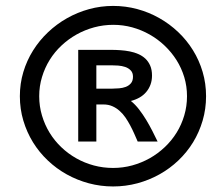

<svg xmlns="http://www.w3.org/2000/svg" viewBox="-20 -639 770 665"><path d="M371.7 -618.5Q329 -618.5 288.5 -607.4Q248 -596.2 212.2 -576Q176.4 -555.8 146.3 -527.3Q116.2 -498.8 94.5 -464.1Q72.8 -429.4 60.8 -389.5Q48.8 -349.5 48.8 -305.8Q48.8 -261.6 60.8 -221.4Q72.8 -181.2 94.2 -146.3Q115.7 -111.5 145.6 -83.2Q175.4 -54.9 211.2 -35Q247.1 -15 287.8 -4.1Q328.5 6.8 371.7 6.8Q415 6.8 455.7 -4.1Q496.3 -15 532.1 -35Q567.9 -54.9 597.7 -83.2Q627.4 -111.5 648.7 -146.1Q669.9 -180.8 681.8 -221.2Q693.7 -261.6 693.7 -305.8Q693.7 -349.9 681.8 -390.1Q669.9 -430.3 648.4 -465Q627 -499.6 597.2 -527.9Q567.4 -556.2 531.6 -576.4Q495.7 -596.7 455.3 -607.6Q414.9 -618.5 371.7 -618.5ZM372.3 -553Q406 -553 437.9 -544.3Q469.8 -535.5 498.3 -519.4Q526.7 -503.3 550.4 -480.7Q574.1 -458.1 591.4 -430.8Q608.6 -403.4 618.2 -371.8Q627.7 -340.2 627.7 -305.8Q627.7 -271.2 618.2 -239.2Q608.8 -207.2 591.7 -179.6Q574.6 -152 550.8 -129.5Q527 -106.9 498.6 -90.9Q470.2 -75 438 -66.1Q405.8 -57.3 371.7 -57.3Q337.3 -57.3 305.1 -65.9Q272.8 -74.6 244.4 -90.6Q215.9 -106.6 192.3 -129.2Q168.7 -151.7 151.8 -179.3Q134.9 -206.9 125.4 -238.9Q115.8 -270.9 115.8 -305.8Q115.8 -340.5 125.5 -372.3Q135.1 -404.2 152.2 -431.7Q169.3 -459.2 193.1 -481.4Q216.9 -503.7 245.3 -519.6Q273.7 -535.5 306 -544.3Q338.4 -553 372.3 -553ZM313.7 -148.7V-277.2H338.5Q355.2 -277.2 369 -271.2Q382.7 -265.3 394 -255.2Q405.4 -245.2 414.4 -232.1Q423.3 -219 430.9 -204.8Q438.5 -190.6 444.9 -176.1Q451.3 -161.6 456.9 -148.7H525.9Q517.8 -165.4 507.9 -185Q497.9 -204.6 486.3 -223.9Q474.6 -243.2 461.4 -260.3Q448.1 -277.5 433.3 -289.3Q449.7 -293.5 463.1 -301.1Q476.6 -308.8 486.2 -320.1Q495.8 -331.3 501.2 -345.8Q506.5 -360.2 506.5 -377.2Q506.5 -397.3 500.2 -411.7Q494 -426 483.5 -435.9Q472.9 -445.7 459 -451.8Q445.2 -457.9 429.5 -460.9Q413.8 -464 397.5 -465.1Q381.2 -466.3 366.1 -466.3H250.9V-148.7ZM313.7 -412.8H366.1Q376.6 -412.8 389.4 -411.9Q402.2 -410.9 413.6 -407.1Q424.9 -403.3 432.7 -395.2Q440.6 -387.1 440.6 -373.2Q440.6 -358.9 433.4 -350.5Q426.3 -342.2 415.6 -338.1Q404.9 -334.1 392.6 -333.1Q380.2 -332 369.6 -332H313.7Z"/></svg>

Font: SaysetthaMai Thin
Style: Regular
Weight: 100
Designer: John M. Durdin
Foundry: Lao Script for Windows
Version: Version 1.101